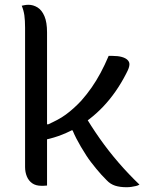

<svg xmlns="http://www.w3.org/2000/svg" viewBox="-20 -774 640 804"><path d="M177 3Q173 3 169 3.5Q165 4 161.5 4Q158 4 154 4Q130 4 115 -6.5Q100 -17 92.5 -35Q85 -53 85 -75Q85 -152 85 -225Q85 -298 85 -368Q85 -438 85 -510Q85 -582 85 -658Q85 -689 82 -710Q79 -731 71 -750Q76 -751 80.5 -752Q85 -753 90 -753.5Q95 -754 99 -754Q119 -754 137 -743Q155 -732 166 -706.5Q177 -681 177 -638Q177 -557 177 -476.5Q177 -396 177 -316.5Q177 -237 177 -157.5Q177 -78 177 3ZM510 10Q482 10 462 3.5Q442 -3 427 -19Q415 -31 404 -43Q393 -55 382.5 -68Q372 -81 361.5 -94.5Q351 -108 342 -122Q329 -142 318.5 -160Q308 -178 299.5 -194.5Q291 -211 284 -228L255 -231L329 -301Q361 -246 398 -193.5Q435 -141 477 -92.5Q519 -44 564 -1Q558 3 549 5Q540 7 530.5 8.5Q521 10 510 10ZM144 -262 181 -253Q201 -262 220 -272Q239 -282 256 -294.5Q273 -307 289 -321.5Q305 -336 320 -352Q343 -378 363 -406.5Q383 -435 401 -468.5Q419 -502 435 -540H450Q474 -540 490 -535.5Q506 -531 514 -523Q522 -515 522 -505Q522 -498 519 -489Q516 -480 508 -465Q488 -426 464 -391.5Q440 -357 412.5 -328Q385 -299 354.5 -275.5Q324 -252 291 -234Q258 -216 223.5 -204Q189 -192 154 -186Z"/></svg>

Font: Recursive Monospace Casual
Style: Regular
Weight: 400
Version: Version 1.047